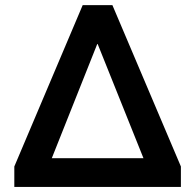

<svg xmlns="http://www.w3.org/2000/svg" viewBox="-20 -739 772 759"><path d="M36.6 -80.8 306.9 -718.8H424.3L695.1 -80.8V0H36.6ZM168.5 -72.8V-113.5H563.5V-72.8L366.2 -564.7H364.3Z"/></svg>

Font: Min Sans VF VF
Style: Regular
Weight: 400
Designer: Jinseong-Kim, NotoSansCJK, Nunito
Foundry: Jinseong-Kim
Version: Version 1.420;Glyphs 3.1.2 (3151)